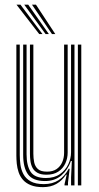

<svg xmlns="http://www.w3.org/2000/svg" viewBox="-20 -790 420 818"><path d="M163 7.3Q131.5 7.3 110.7 -1.3Q89.9 -9.9 77.6 -24.2Q65.3 -38.5 59.3 -56.3Q53.3 -74 51.5 -92.4Q49.7 -110.7 49.7 -127.2V-600H64.2V-129.7Q64.2 -110.2 67 -88.5Q69.9 -66.8 79.8 -48Q89.8 -29.2 110.5 -17.4Q131.2 -5.6 167.1 -5.6Q203.8 -5.6 230.1 -22.7Q256.4 -39.8 272.8 -71.2H276.8L269.7 -12.6V0H255L255 -5.6L264.1 -45.8H261.2Q244.7 -20.4 220.4 -6.5Q196.1 7.3 163 7.3ZM311.8 0V-600H326.3V0ZM178.4 -45.7Q154 -45.7 139.8 -53.7Q125.5 -61.7 118.6 -74.8Q111.8 -87.9 109.7 -103.5Q107.6 -119.2 107.6 -134.5V-600H122.1V-135.3Q122.1 -116.2 125.6 -98.6Q129.2 -81 141.5 -69.8Q153.8 -58.7 180.3 -58.7Q205 -58.7 221.1 -69.7Q237.2 -80.8 245.1 -99.1Q253.1 -117.4 253.1 -138.8V-600H268.3V-139.9Q268.3 -115.4 258.4 -93.9Q248.5 -72.3 228.6 -59Q208.7 -45.7 178.4 -45.7ZM170.7 -18.7Q119.5 -19.1 99.1 -47.5Q78.7 -75.9 78.7 -130.5V-600H93.2V-132.1Q93.2 -84.7 110.4 -58.2Q127.6 -31.6 175.4 -31.6Q211.6 -31.6 235.3 -48.3Q259.1 -64.9 270.9 -90.2Q282.7 -115.4 282.7 -141V-600H297.3V0H282.8V-35L286.1 -104.2H282.1Q269.9 -67.5 241.8 -43Q213.7 -18.4 170.7 -18.7ZM147 -645 50.2 -770.2H67.1L160.9 -645ZM174.1 -645 83.2 -770.2H100.1L188.1 -645ZM201.4 -645 116.2 -770.2H133.1L215.5 -645Z"/></svg>

Font: Big Shoulders Inline Thin
Style: Regular
Weight: 100
Designer: Patric King
Foundry: XO Type Co
Version: Version 2.002